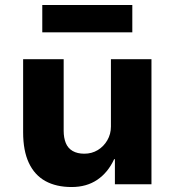

<svg xmlns="http://www.w3.org/2000/svg" viewBox="-20 -741 703 772"><path d="M268 11Q206 11 162.5 -13Q119 -37 96 -86Q73 -135 73 -209V-503H236V-215Q236 -187 244.5 -166Q253 -145 272 -134Q291 -123 319 -123Q349 -123 373 -137.5Q397 -152 411.5 -177Q426 -202 426 -232V-503H589V0H442V-101H439Q414 -47 371 -18Q328 11 268 11ZM150 -611V-721H512V-611Z"/></svg>

Font: Nunito Sans 7pt ExtraBold
Style: Regular
Weight: 800
Designer: Vernon Adams
Foundry: Vernon Adams
Version: Version 3.101;gftools[0.9.27]